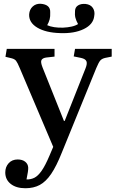

<svg xmlns="http://www.w3.org/2000/svg" viewBox="-20 -771 614 1021"><path d="M115 230Q66 230 37 207Q8 184 8 146Q8 117 26 97Q44 77 74 77Q99 77 114 89Q129 101 130 120Q131 136 121 183Q143 184 162.5 174.5Q182 165 201.5 137Q221 109 243 57L263 10L85 -409Q73 -438 65.5 -447.5Q58 -457 42 -461L9 -469L16 -511H270V-470L225 -465Q206 -462 200.5 -451.5Q195 -441 206 -413L320 -128H324L435 -408Q445 -433 439.5 -445.5Q434 -458 411 -463L372 -471L379 -511H574V-470L539 -463Q522 -459 513.5 -449.5Q505 -440 492 -409L309 40Q280 113 252 154Q224 195 191.5 212.5Q159 230 115 230ZM300 -595Q224 -597 178.5 -624Q133 -651 135 -695Q137 -721 154 -736.5Q171 -752 196 -751Q249 -747 247 -705Q248 -683 244 -668Q240 -653 231 -637Q246 -630 268.5 -626.5Q291 -623 316 -624Q339 -625 360 -629.5Q381 -634 395 -643Q385 -661 381 -676.5Q377 -692 379 -714Q380 -733 395.5 -742.5Q411 -752 435 -750Q462 -747 474 -728.5Q486 -710 481 -685Q476 -641 425.5 -616.5Q375 -592 300 -595Z"/></svg>

Font: Literata 36pt Medium
Style: Regular
Weight: 500
Designer: Latin by Veronika Burian and Jose Scaglione. Greek by Irene Vlachou. Cyrillic by Vera Evstafieva.
Foundry: TypeTogether
Version: Version 3.002